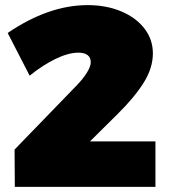

<svg xmlns="http://www.w3.org/2000/svg" viewBox="-20 -731 660 751"><path d="M588 -178V0H38L37 -146L282 -399Q305 -423 320 -447Q335 -471 335 -488Q335 -506 322.5 -515.5Q310 -525 287 -525Q248 -525 198 -501Q148 -477 96 -435L10 -602Q170 -711 323 -711Q395 -711 453 -687Q511 -663 544.5 -620Q578 -577 578 -522Q578 -465 542 -407.5Q506 -350 440 -285L332 -178Z"/></svg>

Font: Gontserrat Black
Style: Regular
Weight: 900
Designer: Julieta Ulanovsky
Foundry: Julieta Ulanovsky
Version: Version 6.001